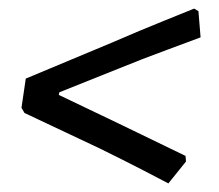

<svg xmlns="http://www.w3.org/2000/svg" viewBox="-20 -491 510 447"><path d="M40 -308 241 -392Q308 -421 361.5 -442.5Q415 -464 432 -471L442 -465L447 -404Q429 -397 369 -375Q309 -353 258 -332L118 -276L117 -270L255 -204L412 -128L413 -115L372 -64Q357 -72 312.5 -95Q268 -118 213 -145L37 -228L30 -240Z"/></svg>

Font: Alegreya SC Medium
Style: Italic
Weight: 500
Italic angle: -7°
Designer: Juan Pablo del Peral
Foundry: Huerta Tipografica
Version: Version 2.007; ttfautohint (v1.6)